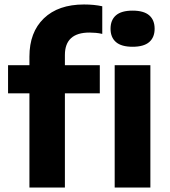

<svg xmlns="http://www.w3.org/2000/svg" viewBox="-20 -838 758 858"><path d="M111.5 0V-421H16V-546.5H111.5V-585Q111.5 -694 176 -756Q240.5 -818 355.5 -818Q400.5 -818 437 -810V-686.5Q422 -690 408 -691.2Q394 -692.5 380 -692.5Q270 -692.5 270 -592V-546.5H426V-421H270V0ZM492.5 0V-546.5H652V0ZM572.5 -629Q522.5 -629 498.2 -650Q474 -671 474 -709.5Q474 -748.5 498.2 -769.5Q522.5 -790.5 572.5 -790.5Q622.5 -790.5 646.8 -769.5Q671 -748.5 671 -709.5Q671 -671 646.8 -650Q622.5 -629 572.5 -629Z"/></svg>

Font: Encode Sans Semi Expanded
Style: Bold
Weight: 700
Width: 6
Designer: Multiple Designers
Foundry: Impallari Type
Version: Version 3.000; ttfautohint (v1.8.3) -l 8 -r 50 -G 200 -x 14 